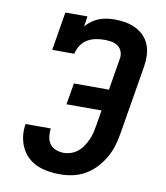

<svg xmlns="http://www.w3.org/2000/svg" viewBox="-84 -813 768 890"><g transform="rotate(10 300.0 -367.5)"><path d="M258 8Q230 8 202 3.5Q174 -1 149 -12Q124 -23 105 -41.5Q86 -60 74.5 -84.5Q63 -109 59.5 -137.5Q56 -166 61 -194H180Q177 -175 179.5 -155.5Q182 -136 192.5 -121.5Q203 -107 221 -100Q239 -93 258 -93Q275 -93 292.5 -99Q310 -105 324.5 -117Q339 -129 349 -144.5Q359 -160 366.5 -176.5Q374 -193 378 -210Q382 -227 385 -245L397 -317H232L249 -418H414L439 -569Q442 -586 436 -602Q430 -618 417 -627Q404 -636 387 -639Q370 -642 354 -642Q333 -642 312.5 -638Q292 -634 273.5 -623Q255 -612 243 -593Q231 -574 227 -554H123L153 -735H257L250 -687Q263 -702 279 -713.5Q295 -725 312.5 -731.5Q330 -738 348.5 -740.5Q367 -743 385 -743Q411 -743 436 -738.5Q461 -734 483.5 -723Q506 -712 523 -694.5Q540 -677 549 -654Q558 -631 559 -605Q560 -579 556 -553L502 -228Q497 -198 488.5 -169Q480 -140 464 -112Q448 -84 426 -60.5Q404 -37 376.5 -21Q349 -5 318.5 1.5Q288 8 258 8Z"/></g></svg>

Font: Iosevka Curly Slab ExObl
Style: Bold
Weight: 700
Width: 7
Italic angle: -9°
Monospace: yes
Designer: Belleve Invis
Foundry: Belleve Invis
Version: Version 11.0.0; ttfautohint (v1.8.3)